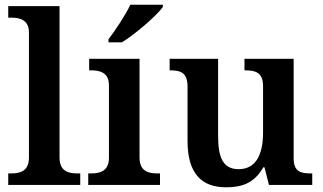

<svg xmlns="http://www.w3.org/2000/svg" viewBox="-20 -786 1371 816"><path d="M15 0H321V-49H308C273 -49 233 -57 233 -116V-760H15V-711H28C62 -711 103 -703 103 -648V-116C103 -57 63 -49 28 -49H15Z M441 -619V-606H498C557 -642 647 -721 672 -756V-766H534C513 -721 470 -657 441 -619ZM355 0H660V-49H648C613 -49 573 -57 573 -116V-536H359V-487H368C402 -487 443 -479 443 -424V-115C443 -57 402 -49 368 -49H355Z M940 10C1003 10 1059 -4 1099 -75H1104L1123 0H1307V-49H1301C1260 -49 1228 -55 1228 -113V-536H1019V-487H1022C1063 -487 1098 -480 1098 -420V-223C1098 -128 1067 -67 994 -67C926 -67 907 -120 907 -207V-536H701V-487H703C750 -487 777 -476 777 -417V-187C777 -51 835 10 940 10Z"/></svg>

Font: Noto Serif SemiBold
Style: Regular
Weight: 600
Designer: Monotype Design Team
Foundry: Monotype Imaging Inc.
Version: Version 2.013